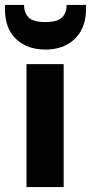

<svg xmlns="http://www.w3.org/2000/svg" viewBox="-61 -755 367 775"><path d="M46 0V-496H196V0ZM122 -555Q73 -555 36 -574.5Q-1 -594 -21 -630Q-41 -666 -41 -718V-735H36Q36 -703 54.5 -684.5Q73 -666 122 -666Q171 -666 189.5 -684.5Q208 -703 208 -735H286V-717Q286 -666 265 -629.5Q244 -593 207.5 -574Q171 -555 122 -555Z"/></svg>

Font: DM Sans 36pt Black
Style: Regular
Weight: 900
Designer: Colophon Foundry, Jonny Pinhorn
Foundry: Colophon Foundry
Version: Version 4.004;gftools[0.9.30]